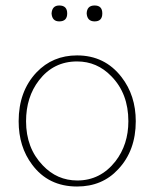

<svg xmlns="http://www.w3.org/2000/svg" viewBox="-20 -668 563 700"><path d="M168 -619Q170 -648 196 -648Q225 -648 225 -619Q225 -590 196 -590Q170 -590 168 -619ZM296 -619Q297 -648 325 -648Q353 -648 353 -619Q353 -590 325 -590Q298 -590 296 -619ZM475 -226Q475 -119 411 -51Q353 12 261 12Q156 12 97 -68Q48 -133 48 -226Q48 -335 113 -404Q172 -466 261 -466Q362 -466 423 -387Q475 -320 475 -226ZM75 -226Q75 -128 136 -65Q188 -10 262 -10Q346 -10 401 -80Q448 -141 448 -226Q448 -327 386 -390Q334 -444 261 -444Q175 -444 122 -375Q75 -314 75 -226Z"/></svg>

Font: Tajawal ExtraLight
Style: Regular
Weight: 275
Designer: Boutros Fonts
Foundry: Created by Boutros International 2017
Version: Version 1.700